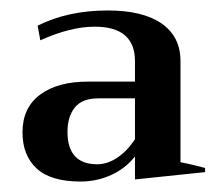

<svg xmlns="http://www.w3.org/2000/svg" viewBox="-20 -730 423 367"><path d="M23 -477Q23 -524 56.5 -549Q90 -574 148 -574H238V-613Q238 -679 161 -679Q115 -679 57 -653L52 -681Q110 -710 186 -710Q253 -710 289 -685Q325 -660 325 -613V-420Q337 -418 372 -409V-401L238 -387V-431Q220 -408 192.5 -395.5Q165 -383 134 -383Q77 -383 50 -408Q23 -433 23 -477ZM238 -464V-542H168Q137 -542 123 -524.5Q109 -507 109 -478Q109 -416 166 -416Q185 -416 204 -428.5Q223 -441 238 -464Z"/></svg>

Font: Trirong SemiBold
Style: Regular
Weight: 600
Designer: Katatrad Team
Foundry: CadsonDemak
Version: Version 1.001